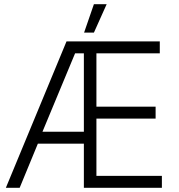

<svg xmlns="http://www.w3.org/2000/svg" viewBox="-20 -898 855 918"><path d="M490 -878H429L382 -742H429ZM8 0H74L161 -211H381V0H754V-57H441V-331H724V-388H441V-643H744V-700H298ZM183 -268 339 -643H381V-268Z"/></svg>

Font: Fixel Text Light
Style: Regular
Weight: 300
Width: 4
Designer: AlfaBravo + MacPaw
Foundry: Kyrylo Tkachov, Marchela Mozhyna, Serhii Makarenko, Maria Weinstein, Zakhar Kryvoshyya
Version: Version 1.211